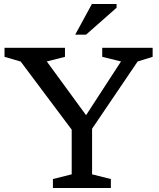

<svg xmlns="http://www.w3.org/2000/svg" viewBox="-20 -936 794 956"><path d="M83 -629.5 2.5 -653V-698H303.5V-653L213 -630L419.5 -347.5L398.5 -347L582.5 -630L489 -653V-698H740V-653L665.5 -630L438.5 -295V-68L532 -44.5V0H243.5V-44.5L337 -68V-290.5ZM354.5 -763.5 437.5 -916H560.5V-897.5L408.5 -763.5Z"/></svg>

Font: Newsreader 9pt
Style: Regular
Weight: 400
Designer: Hugues Gentile
Foundry: Production Type
Version: Version 1.003